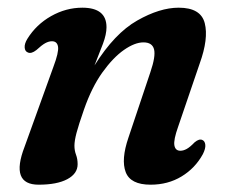

<svg xmlns="http://www.w3.org/2000/svg" viewBox="-20 -482 610 512"><path d="M54.5 -342Q46.5 -345 45.8 -355.2Q45 -365.5 53 -378.5Q76.5 -416.5 116.2 -439Q156 -461.5 199.5 -461.5Q264 -461.5 264 -409.5Q264 -390.5 254.5 -365.2Q245 -340 232 -307.5Q285.5 -393 345.8 -427.2Q406 -461.5 456.5 -461.5Q515.5 -461.5 526 -420.2Q536.5 -379 512.5 -312.5L455 -144Q442.5 -109 445 -94.5Q447.5 -80 461 -80Q469 -80 477.8 -84.8Q486.5 -89.5 499 -102.5Q511.5 -113 520 -108.5Q526.5 -105.5 527.5 -95.8Q528.5 -86 521 -71Q500.5 -33.5 464.2 -11.5Q428 10.5 381.5 10.5Q328 10.5 315.2 -23Q302.5 -56.5 322.5 -115L381 -289.5Q395.5 -332 390.8 -350.5Q386 -369 362.5 -369Q339.5 -369 310.5 -348.8Q281.5 -328.5 253 -288.8Q224.5 -249 204 -190Q189.5 -148.5 184 -127.5Q178.5 -106.5 178.5 -93.5Q178.5 -80.5 182.8 -69.2Q187 -58 187 -44Q187 -19 159.5 -4.2Q132 10.5 83 10.5Q6.5 10.5 45.5 -90.5L122.5 -304Q137 -342.5 134.8 -357.2Q132.5 -372 118.5 -372Q110 -372 100.5 -366.8Q91 -361.5 77 -348.5Q63.5 -338 54.5 -342Z"/></svg>

Font: Fraunces 72pt S050 SemiBold
Style: Italic
Weight: 600
Italic angle: -16°
Version: Version 1.000; ttfautohint (v1.8.3)